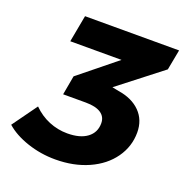

<svg xmlns="http://www.w3.org/2000/svg" viewBox="-129 -816 905 940"><g transform="rotate(20 323.0 -346.5)"><path d="M626 -595 401 -420 436 -413Q508 -402 549.5 -360Q591 -318 591 -253Q591 -180 548.5 -120Q506 -60 430 -26Q354 8 258 8Q182 8 112 -15.5Q42 -39 -2 -78L91 -207Q128 -170 174 -151Q220 -132 270 -132Q336 -132 373 -159.5Q410 -187 410 -235Q410 -269 383 -287Q356 -305 304 -305H186L204 -405L397 -561H130L156 -701H646Z"/></g></svg>

Font: TypoPRO Montserrat Alternates
Style: Bold Italic
Weight: 700
Italic angle: -11.3°
Designer: Julieta Ulanovsky
Foundry: Julieta Ulanovsky
Version: Version 6.001